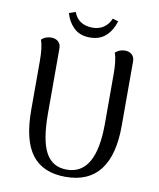

<svg xmlns="http://www.w3.org/2000/svg" viewBox="-94 -935 849 1022"><g transform="rotate(10 330.5 -424.0)"><path d="M578 -306Q578 -148 516 -67.5Q454 13 330 13Q208 13 148.5 -64.5Q89 -142 89 -306V-572Q89 -646 75 -684Q97 -704 128 -704Q151 -704 165.5 -691Q180 -678 180 -655V-302Q180 -158 216 -92Q252 -26 330 -26Q488 -26 488 -302V-572Q488 -646 474 -684Q497 -704 527 -704Q549 -704 563.5 -691Q578 -678 578 -655ZM329 -740Q275 -740 242.5 -771Q210 -802 197 -849L232 -861Q244 -827 270.5 -810.5Q297 -794 334 -794Q369 -794 394.5 -811.5Q420 -829 432 -860L463 -851Q448 -801 415 -770.5Q382 -740 329 -740Z"/></g></svg>

Font: Arima Madurai Medium
Style: Regular
Weight: 500
Designer: Joana Correia and Natanael Gama
Foundry: NDISCOVER
Version: Version 1.020